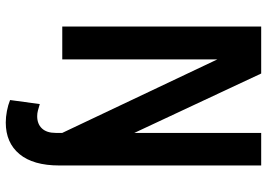

<svg xmlns="http://www.w3.org/2000/svg" viewBox="-150 -580 926 666"><g transform="rotate(90 313.0 -247.0)"><path d="M72 0V-690H235L441 -250V-690H554V10Q554 101 514.5 148.5Q475 196 405 196Q386 196 365 192Q344 188 327 181L341 78Q354 82 363.5 84.5Q373 87 383 87Q410 87 425.5 70.5Q441 54 441 23V0L186 -538V0Z"/></g></svg>

Font: Radio Canada Condensed SemiBold
Style: Regular
Weight: 600
Width: 3
Designer: Charles Daoud, Etienne Aubert Bonn, Alexandre Saumier Demers, Jacques Le Bailly
Foundry: Radio-Canada
Version: Version 2.104; ttfautohint (v1.8.4.7-5d5b);gftools[0.9.28.de